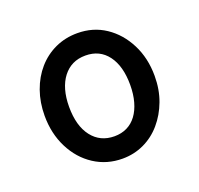

<svg xmlns="http://www.w3.org/2000/svg" viewBox="-83 -1197 620 597"><g transform="rotate(-20 227.0 -898.5)"><path d="M228 -691Q176 -691 134.5 -718Q93 -745 69 -792.5Q45 -840 45 -899Q45 -943 58.5 -981Q72 -1019 96.5 -1047Q121 -1075 154.5 -1090.5Q188 -1106 228 -1106Q280 -1106 320.5 -1079Q361 -1052 385 -1005Q409 -958 409 -899Q409 -854 395 -816.5Q381 -779 356.5 -750.5Q332 -722 299 -706.5Q266 -691 228 -691ZM228 -765Q251 -765 269.5 -774Q288 -783 301 -800.5Q314 -818 321 -843Q328 -868 328 -899Q328 -961 301.5 -996.5Q275 -1032 228 -1032Q204 -1032 185.5 -1023Q167 -1014 153.5 -996.5Q140 -979 133 -954.5Q126 -930 126 -899Q126 -836 153.5 -800.5Q181 -765 228 -765Z"/></g></svg>

Font: Playwrite PT
Style: Regular
Weight: 400
Designer: Veronika Burian, José Scaglione
Foundry: TypeTogether
Version: Version 1.002